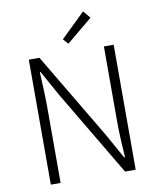

<svg xmlns="http://www.w3.org/2000/svg" viewBox="-100 -1025 907 1103"><g transform="rotate(-10 353.5 -474.0)"><path d="M106 0H163V-437C163 -509 159 -578 156 -648H160L241 -502L539 0H601V-729H544V-297C544 -226 548 -152 553 -81H548L466 -228L168 -729H106ZM346 -780 497 -905 461 -948 319 -810Z"/></g></svg>

Font: Noto Sans KR Light
Style: Regular
Weight: 300
Designer: Ryoko NISHIZUKA 西塚涼子 (kana, bopomofo & ideographs); Paul D. Hunt (Latin, Greek & Cyrillic); Sandoll Communications 산돌커뮤니
Foundry: Adobe
Version: Version 2.004;hotconv 1.0.118;makeotfexe 2.5.65603